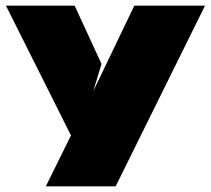

<svg xmlns="http://www.w3.org/2000/svg" viewBox="-20 -659 745 679"><path d="M389 0H142L231 -180L1 -639H244L339 -433L310 -337L455 -639H705Z"/></svg>

Font: Banana Brick
Style: Regular
Weight: 400
Designer: artmaker
Foundry: artmaker
Version: Version 4.000 2011 initial release